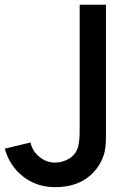

<svg xmlns="http://www.w3.org/2000/svg" viewBox="-20 -770 548 806"><path d="M424.8 -750H314.5V-240.7Q314.5 -211.9 314 -198.7Q313.5 -185.5 311 -169.2Q308.6 -152.8 303.2 -140.6Q291.5 -115.2 265.4 -101.3Q239.3 -87.4 210.4 -87.4Q174.3 -87.4 144.5 -112.3Q114.7 -137.2 108.4 -171.9L0 -146Q20.5 -72.8 77.4 -28.6Q134.3 15.6 211.4 15.6Q341.3 15.6 399.9 -83.5Q405.3 -93.3 409.2 -103Q413.1 -112.8 415.8 -119.9Q418.5 -127 420.2 -138.2Q421.9 -149.4 422.9 -155Q423.8 -160.6 424.3 -174.6Q424.8 -188.5 424.8 -193.4Q424.8 -198.2 424.8 -216.6Q424.8 -234.9 424.8 -240.7Z"/></svg>

Font: Manrope3 Semibold
Style: Regular
Weight: 600
Width: 4
Designer: Mikhail Sharanda
Foundry: Mikhail Sharanda
Version: Version 3.000;PS 003.000;hotconv 1.0.88;makeotf.lib2.5.64775